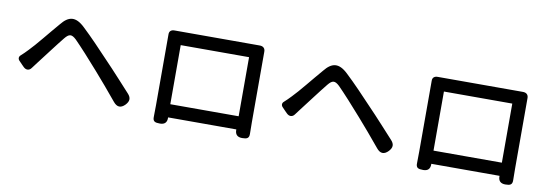

<svg xmlns="http://www.w3.org/2000/svg" viewBox="-53 -1044 4027 1408"><g transform="rotate(10 1960.0 -340.5)"><path d="M812 -265C770 -311 729 -355 696 -389C637 -452 558 -535 495 -594C424 -662 372 -651 319 -585C254 -510 172 -406 126 -360C107 -340 92 -325 75 -310C62 -299 61 -282 74 -269L99 -243L112 -230C132 -210 156 -212 171 -233C182 -248 193 -263 205 -278C247 -332 323 -434 367 -488C398 -526 417 -529 453 -495C491 -457 580 -360 637 -294C686 -239 750 -163 808 -93C836 -59 865 -57 896 -89C923 -118 924 -143 897 -172C870 -202 840 -234 812 -265Z M1600 -50H1727V-48C1726 -13 1744 5 1779 5C1814 5 1832 -1 1831 -36C1831 -65 1830 -102 1830 -122C1830 -168 1830 -551 1830 -603C1830 -617 1830 -631 1830 -645C1831 -671 1816 -687 1786 -686C1769 -686 1753 -686 1741 -686C1684 -686 1269 -686 1209 -686C1195 -686 1178 -686 1158 -686C1129 -687 1115 -673 1116 -649C1116 -633 1116 -617 1116 -603C1116 -557 1116 -171 1116 -122C1116 -100 1115 -66 1115 -39C1113 -1 1130 5 1168 5C1203 5 1220 -13 1219 -48V-50H1473ZM1472 -148H1218V-588H1472H1727V-148Z M2772 -265C2730 -311 2689 -355 2656 -389C2597 -452 2518 -535 2455 -594C2384 -662 2332 -651 2279 -585C2214 -510 2132 -406 2086 -360C2067 -340 2052 -325 2035 -310C2022 -299 2021 -282 2034 -269L2059 -243L2072 -230C2092 -210 2116 -212 2131 -233C2142 -248 2153 -263 2165 -278C2207 -332 2283 -434 2327 -488C2358 -526 2377 -529 2413 -495C2451 -457 2540 -360 2597 -294C2646 -239 2710 -163 2768 -93C2796 -59 2825 -57 2856 -89C2883 -118 2884 -143 2857 -172C2830 -202 2800 -234 2772 -265Z M3560 -50H3687V-48C3686 -13 3704 5 3739 5C3774 5 3792 -1 3791 -36C3791 -65 3790 -102 3790 -122C3790 -168 3790 -551 3790 -603C3790 -617 3790 -631 3790 -645C3791 -671 3776 -687 3746 -686C3729 -686 3713 -686 3701 -686C3644 -686 3229 -686 3169 -686C3155 -686 3138 -686 3118 -686C3089 -687 3075 -673 3076 -649C3076 -633 3076 -617 3076 -603C3076 -557 3076 -171 3076 -122C3076 -100 3075 -66 3075 -39C3073 -1 3090 5 3128 5C3163 5 3180 -13 3179 -48V-50H3433ZM3432 -148H3178V-588H3432H3687V-148Z"/></g></svg>

Font: GenSenRounded2 TW M
Style: Regular
Weight: 500
Version: Version 2.100;PS 2.1;hotconv 16.6.51;makeotf.lib2.5.65220 DE